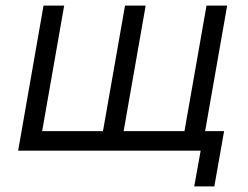

<svg xmlns="http://www.w3.org/2000/svg" viewBox="-20 -540 887 688"><path d="M676 128H748L783 -70H715L794 -520H720L641 -70H423L502 -520H428L349 -70H131L210 -520H136L45 0H699Z"/></svg>

Font: Fixel Display
Style: Italic
Weight: 400
Italic angle: -10°
Designer: AlfaBravo + MacPaw
Foundry: Kyrylo Tkachov, Marchela Mozhyna, Serhii Makarenko, Maria Weinstein, Zakhar Kryvoshyya
Version: Version 1.210;Glyphs 3.2 (3217)